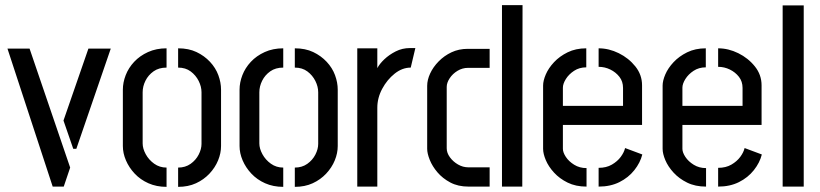

<svg xmlns="http://www.w3.org/2000/svg" viewBox="-20 -726 3189 747"><path d="M185 0 9 -537H95L253 -74L228 0ZM265 -147 227 -257 324 -537H411L277 -147Z M628 1Q589 1 557.5 -13Q526 -27 504 -50.5Q482 -74 470 -102Q458 -130 458 -158V-377Q458 -405 469 -433.5Q480 -462 502 -485.5Q524 -509 556 -523.5Q588 -538 628 -538V-463Q598 -463 577.5 -448.5Q557 -434 546 -412Q535 -390 535 -367V-168Q535 -148 547 -126Q559 -104 580 -89Q601 -74 628 -74ZM673 1V-74Q701 -74 721.5 -88.5Q742 -103 753 -124.5Q764 -146 764 -166V-367Q764 -389 753 -411Q742 -433 722 -448Q702 -463 673 -463V-538Q714 -538 744.5 -523.5Q775 -509 797 -485.5Q819 -462 829.5 -433.5Q840 -405 840 -377V-158Q840 -130 828.5 -102Q817 -74 795 -50.5Q773 -27 742.5 -13Q712 1 673 1Z M1082 1Q1043 1 1011.5 -13Q980 -27 958 -50.5Q936 -74 924 -102Q912 -130 912 -158V-377Q912 -405 923 -433.5Q934 -462 956 -485.5Q978 -509 1010 -523.5Q1042 -538 1082 -538V-463Q1052 -463 1031.5 -448.5Q1011 -434 1000 -412Q989 -390 989 -367V-168Q989 -148 1001 -126Q1013 -104 1034 -89Q1055 -74 1082 -74ZM1127 1V-74Q1155 -74 1175.5 -88.5Q1196 -103 1207 -124.5Q1218 -146 1218 -166V-367Q1218 -389 1207 -411Q1196 -433 1176 -448Q1156 -463 1127 -463V-538Q1168 -538 1198.5 -523.5Q1229 -509 1251 -485.5Q1273 -462 1283.5 -433.5Q1294 -405 1294 -377V-158Q1294 -130 1282.5 -102Q1271 -74 1249 -50.5Q1227 -27 1196.5 -13Q1166 1 1127 1Z M1370 0V-538H1448V-461Q1457 -478 1475.5 -495.5Q1494 -513 1519.5 -526Q1545 -539 1575 -539Q1581 -539 1586 -539Q1591 -539 1596 -539L1578 -463Q1545 -463 1515.5 -439.5Q1486 -416 1467 -380.5Q1448 -345 1448 -307V0Z M1803 0Q1762 0 1732 -16Q1702 -32 1682 -55.5Q1662 -79 1652 -104Q1642 -129 1642 -147V-392Q1642 -415 1653.5 -440Q1665 -465 1686.5 -487Q1708 -509 1736.5 -522.5Q1765 -536 1800 -536H1885V-462H1801Q1779 -462 1760 -450.5Q1741 -439 1729.5 -421.5Q1718 -404 1718 -388V-149Q1718 -131 1730.5 -114Q1743 -97 1762 -86Q1781 -75 1802 -75H1885V0ZM1933 0V-706H2013L2012 0Z M2262 0Q2220 0 2188.5 -15.5Q2157 -31 2135.5 -54.5Q2114 -78 2103.5 -103Q2093 -128 2093 -147V-393Q2093 -412 2103.5 -436.5Q2114 -461 2135.5 -484Q2157 -507 2188.5 -522.5Q2220 -538 2261 -538V-464Q2234 -464 2213.5 -450.5Q2193 -437 2181.5 -418.5Q2170 -400 2170 -385V-314H2404V-384Q2404 -409 2390 -427Q2376 -445 2354.5 -455.5Q2333 -466 2309 -466V-538Q2349 -538 2387.5 -519Q2426 -500 2452 -467.5Q2478 -435 2478 -394V-240H2170V-147Q2170 -133 2181.5 -115.5Q2193 -98 2214 -85Q2235 -72 2262 -72ZM2309 0V-73Q2339 -73 2360.5 -85.5Q2382 -98 2395 -115.5Q2408 -133 2412 -150L2479 -125Q2471 -93 2448 -64Q2425 -35 2390 -17.5Q2355 0 2309 0Z M2727 0Q2685 0 2653.5 -15.5Q2622 -31 2600.5 -54.5Q2579 -78 2568.5 -103Q2558 -128 2558 -147V-393Q2558 -412 2568.5 -436.5Q2579 -461 2600.5 -484Q2622 -507 2653.5 -522.5Q2685 -538 2726 -538V-464Q2699 -464 2678.5 -450.5Q2658 -437 2646.5 -418.5Q2635 -400 2635 -385V-314H2869V-384Q2869 -409 2855 -427Q2841 -445 2819.5 -455.5Q2798 -466 2774 -466V-538Q2814 -538 2852.5 -519Q2891 -500 2917 -467.5Q2943 -435 2943 -394V-240H2635V-147Q2635 -133 2646.5 -115.5Q2658 -98 2679 -85Q2700 -72 2727 -72ZM2774 0V-73Q2804 -73 2825.5 -85.5Q2847 -98 2860 -115.5Q2873 -133 2877 -150L2944 -125Q2936 -93 2913 -64Q2890 -35 2855 -17.5Q2820 0 2774 0Z M3025 0V-705H3107V0Z"/></svg>

Font: Stick No Bills
Style: Regular
Weight: 400
Version: Version 2.000